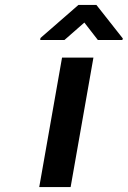

<svg xmlns="http://www.w3.org/2000/svg" viewBox="-20 -763 521 783"><path d="M268 0 361 -528H233L140 0ZM481 -606 373 -743H300L145 -608L144 -600H243L324 -671L379 -600H479Z"/></svg>

Font: Asimov
Style: NarIt
Weight: 500
Designer: Google
Version: Version 2.000980; 2014